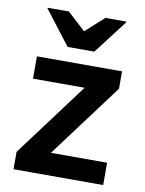

<svg xmlns="http://www.w3.org/2000/svg" viewBox="-82 -774 631 833"><g transform="rotate(10 233.5 -358.0)"><path d="M35.8 0V-76.7L278.3 -401.7H50.8V-500H425.8V-423.3L183.3 -98.3H430.8V0ZM175 -563.3 60 -712.5V-715.8H153.3L233.3 -642.5L314.2 -715.8H406.7V-712.5L292.5 -563.3Z"/></g></svg>

Font: Funnel Sans SemiBold
Style: Regular
Weight: 600
Designer: NORD ID, Kristian Moeller
Foundry: Dicotype
Version: Version 1.000